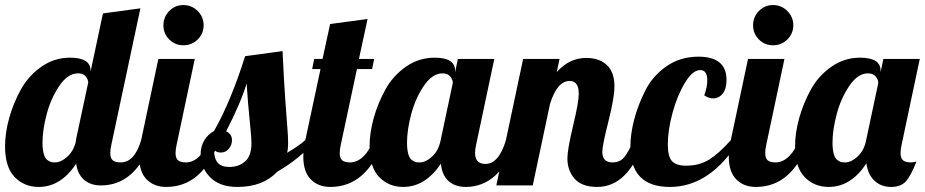

<svg xmlns="http://www.w3.org/2000/svg" viewBox="-33 -733 3656 759"><path d="M374 -680 522 -700 407 -160Q403 -143 403 -128Q403 -108 412.5 -99.5Q422 -91 444 -91Q499 -91 525 -179H567Q504 0 366 0Q325 0 299.5 -22Q274 -44 268 -86Q208 6 120 6Q63 6 25 -33Q-13 -72 -13 -155Q-13 -208 3.5 -267Q20 -326 50 -380Q80 -434 131 -469.5Q182 -505 244 -505Q325 -505 325 -454V-450ZM267 -174V-179L316 -408Q310 -443 275 -443Q235 -443 201.5 -393.5Q168 -344 151.5 -281.5Q135 -219 135 -169Q135 -142 140 -124.5Q145 -107 154 -100.5Q163 -94 169 -92.5Q175 -91 185 -91Q208 -91 233 -113.5Q258 -136 267 -174Z M636 -577Q613 -600 613 -633Q613 -666 636 -689.5Q659 -713 692 -713Q725 -713 748.5 -689.5Q772 -666 772 -633Q772 -600 748.5 -577Q725 -554 692 -554Q659 -554 636 -577ZM593 -500H737L665 -160Q661 -143 661 -128Q661 -108 670.5 -99.5Q680 -91 702 -91Q731 -91 756 -116Q781 -141 792 -179H834Q769 6 624 6Q576 6 546.5 -24Q517 -54 517 -114Q517 -141 525 -179Z M1174 -179H1216Q1154 -107 1063 -54Q1006 6 906 6Q835 6 797.5 -32.5Q760 -71 760 -122Q760 -155 775.5 -179.5Q791 -204 813 -215Q880 -333 936 -511L1084 -531Q1089 -421 1094.5 -341.5Q1100 -262 1103 -227.5Q1106 -193 1106 -167Q1106 -145 1102 -129Q1145 -154 1174 -179ZM884 -179Q884 -160 871.5 -145Q859 -130 840 -130Q820 -130 813 -143Q813 -107 827.5 -90Q842 -73 874 -73Q911 -73 936 -95Q961 -117 961 -166Q961 -191 954 -257.5Q947 -324 942 -403Q918 -324 861 -214Q884 -203 884 -179Z M1272 -638 1420 -658 1386 -500H1446L1438 -460H1378L1314 -160Q1310 -143 1310 -128Q1310 -108 1319.5 -99.5Q1329 -91 1351 -91Q1380 -91 1405 -116Q1430 -141 1441 -179H1483Q1418 6 1273 6Q1225 6 1195.5 -24Q1166 -54 1166 -114Q1166 -141 1174 -179L1234 -460H1201L1209 -500H1242Z M1777 -500H1921L1849 -160Q1845 -143 1845 -128Q1845 -85 1886 -85Q1939 -85 1967 -179H2009Q1944 6 1808 6Q1766 6 1740 -17.5Q1714 -41 1710 -86Q1648 6 1561 6Q1504 6 1466 -33Q1428 -72 1428 -155Q1428 -208 1444.5 -267Q1461 -326 1491 -380Q1521 -434 1572 -469.5Q1623 -505 1685 -505Q1766 -505 1766 -454V-447ZM1716 -443Q1676 -443 1642.5 -393.5Q1609 -344 1592.5 -281.5Q1576 -219 1576 -169Q1576 -142 1581 -124.5Q1586 -107 1595 -100.5Q1604 -94 1610 -92.5Q1616 -91 1626 -91Q1650 -91 1675.5 -114.5Q1701 -138 1709 -179L1757 -405Q1757 -418 1747 -430.5Q1737 -443 1716 -443Z M2255 -362Q2255 -413 2219 -413Q2169 -413 2141 -321L2073 0H1929L2035 -500H2179L2168 -448Q2217 -504 2285 -504Q2336 -504 2366 -476Q2396 -448 2396 -391Q2396 -347 2372 -252.5Q2348 -158 2348 -133Q2348 -91 2388 -91Q2418 -91 2435 -112Q2452 -133 2472 -179H2514Q2451 6 2328 6Q2267 6 2238.5 -26.5Q2210 -59 2210 -107Q2210 -142 2232.5 -236Q2255 -330 2255 -362Z M2751 -356Q2763 -389 2763 -415Q2763 -456 2735 -456Q2705 -456 2674.5 -405.5Q2644 -355 2625.5 -286.5Q2607 -218 2607 -162Q2607 -113 2624 -95.5Q2641 -78 2679 -78Q2733 -78 2772.5 -103.5Q2812 -129 2856 -179H2890Q2775 6 2615 6Q2459 6 2459 -153Q2459 -202 2473.5 -258.5Q2488 -315 2517 -373.5Q2546 -432 2601 -470.5Q2656 -509 2728 -509Q2839 -509 2839 -417Q2839 -382 2824 -363Q2809 -344 2786 -344Q2769 -344 2751 -356Z M2967 -577Q2944 -600 2944 -633Q2944 -666 2967 -689.5Q2990 -713 3023 -713Q3056 -713 3079.5 -689.5Q3103 -666 3103 -633Q3103 -600 3079.5 -577Q3056 -554 3023 -554Q2990 -554 2967 -577ZM2924 -500H3068L2996 -160Q2992 -143 2992 -128Q2992 -108 3001.5 -99.5Q3011 -91 3033 -91Q3062 -91 3087 -116Q3112 -141 3123 -179H3165Q3100 6 2955 6Q2907 6 2877.5 -24Q2848 -54 2848 -114Q2848 -141 2856 -179Z M3459 -500H3603L3531 -160Q3527 -143 3527 -128Q3527 -108 3536.5 -99.5Q3546 -91 3568 -91Q3581 -91 3590 -95Q3568 -38 3548 -16Q3528 6 3490 6Q3450 6 3424 -18.5Q3398 -43 3392 -87Q3331 6 3243 6Q3186 6 3148 -33Q3110 -72 3110 -155Q3110 -208 3126.5 -267Q3143 -326 3173 -380Q3203 -434 3254 -469.5Q3305 -505 3367 -505Q3448 -505 3448 -454V-447ZM3398 -443Q3358 -443 3324.5 -393.5Q3291 -344 3274.5 -281.5Q3258 -219 3258 -169Q3258 -142 3263 -124.5Q3268 -107 3277 -100.5Q3286 -94 3292 -92.5Q3298 -91 3308 -91Q3332 -91 3357.5 -114.5Q3383 -138 3391 -179L3439 -405Q3439 -418 3429 -430.5Q3419 -443 3398 -443Z"/></svg>

Font: Lobster 1.4
Style: Regular
Weight: 400
Designer: Pablo Impallari
Foundry: Pablo Impallari. www.impallari.com
Version: Version 1.4